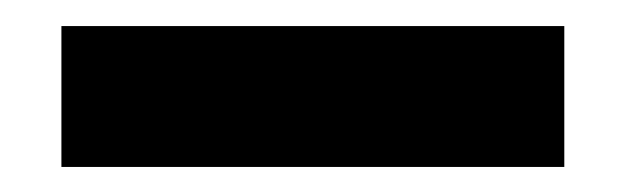

<svg xmlns="http://www.w3.org/2000/svg" viewBox="-20 -686 492 151"><path d="M423.8 -665.5V-554.7H28.3V-665.5Z"/></svg>

Font: Estedad-FD Black
Style: Regular
Weight: 900
Designer: Amin Abedi
Version: Version 7.3